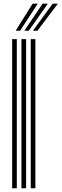

<svg xmlns="http://www.w3.org/2000/svg" viewBox="-20 -1010 330 1030"><path d="M145 0V-800H169.9V0ZM45.1 0V-800H70.1V0ZM95.1 0V-800H120V0ZM63.9 -845 154.8 -990.3H182.6L87.8 -845ZM156.7 -845 262.6 -990.3H290.4L180.6 -845ZM110.3 -845 208.7 -990.3H236.5L134.1 -845Z"/></svg>

Font: Big Shoulders Inline Thin
Style: Regular
Weight: 100
Designer: Patric King
Foundry: XO Type Co
Version: Version 2.002